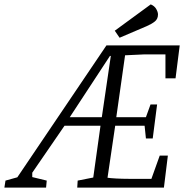

<svg xmlns="http://www.w3.org/2000/svg" viewBox="-126 -855 839 875"><path d="M-106 0 -101 -32 -47 -47 359 -648H693L674 -498H628V-607H529L444 -603L404 -321H539L560 -379H590L570 -224H539L533 -282H399L364 -45Q376 -43 403.5 -41.5Q431 -40 460 -40H564L602 -146H639L621 0H226L228 -32L299 -46L332 -282H168L21 -68V-48L87 -32L84 0ZM192 -321H338L379 -600H375ZM419 -683 397 -715 561 -835Q578 -828 586 -814Q594 -800 594 -789Q594 -769 580 -757.5Q566 -746 543 -736Z"/></svg>

Font: Faustina Light Light
Style: Italic
Weight: 300
Italic angle: -8°
Version: Version 1.200